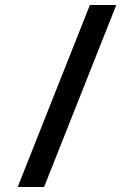

<svg xmlns="http://www.w3.org/2000/svg" viewBox="-20 -751 538 771"><path d="M51 0H157L447 -731H341Z"/></svg>

Font: LaHaus Display SemiBold
Style: Regular
Weight: 600
Designer: We are Make, BastardaType, Dalton Maag Ltd
Foundry: BastardaType, Dalton Maag Ltd
Version: Version 3.100;Glyphs 3.3 (3331)